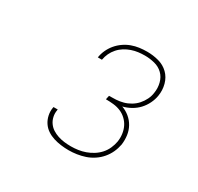

<svg xmlns="http://www.w3.org/2000/svg" viewBox="-119 -985 837 810"><g transform="rotate(30 300.0 -580.0)"><path d="M302 -317Q283 -317 264 -319.5Q245 -322 227.5 -327.5Q210 -333 195 -343Q180 -353 170 -368Q160 -383 156 -401.5Q152 -420 155 -438Q155 -439 155.5 -440.5Q156 -442 156 -443H177Q176 -442 176 -441Q176 -440 176 -439Q173 -423 176.5 -407Q180 -391 189 -378.5Q198 -366 210.5 -358Q223 -350 238 -345Q253 -340 269 -338Q285 -336 302 -336Q319 -336 336.5 -338.5Q354 -341 371 -347Q388 -353 404 -363Q420 -373 432.5 -387Q445 -401 452.5 -418Q460 -435 463 -452Q466 -471 463.5 -489.5Q461 -508 453.5 -523.5Q446 -539 433 -551.5Q420 -564 403.5 -571Q387 -578 368.5 -580Q350 -582 331 -582L335 -601Q352 -601 369 -602Q386 -603 403 -607.5Q420 -612 436 -621.5Q452 -631 464 -644.5Q476 -658 484 -674.5Q492 -691 494 -708Q498 -732 492 -756Q486 -780 469.5 -796Q453 -812 429.5 -818Q406 -824 382 -824Q366 -824 350 -822Q334 -820 318 -814.5Q302 -809 287.5 -800Q273 -791 261.5 -778Q250 -765 243 -750Q236 -735 233 -718H213Q216 -737 224 -754.5Q232 -772 244.5 -787Q257 -802 273.5 -813.5Q290 -825 308 -831.5Q326 -838 344.5 -840.5Q363 -843 382 -843Q411 -843 438.5 -835.5Q466 -828 485.5 -809Q505 -790 512.5 -762Q520 -734 515 -705Q512 -686 502.5 -666.5Q493 -647 478.5 -631.5Q464 -616 445 -605.5Q426 -595 406 -590Q426 -583 443 -569Q460 -555 470.5 -536Q481 -517 484 -495Q487 -473 484 -450Q480 -429 471.5 -410.5Q463 -392 449.5 -376Q436 -360 418 -348Q400 -336 380.5 -329.5Q361 -323 341 -320Q321 -317 302 -317Z"/></g></svg>

Font: Iosevka Slab ThExObl
Style: Regular
Weight: 100
Width: 7
Italic angle: -9°
Monospace: yes
Designer: Belleve Invis
Foundry: Belleve Invis
Version: Version 11.1.1; ttfautohint (v1.8.3)